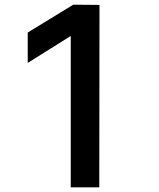

<svg xmlns="http://www.w3.org/2000/svg" viewBox="-20 -767 677 815"><path d="M97.7 -500V-628.9L291 -747.1L402.3 -746.1L401.4 28.3H280.3V-614.3Z"/></svg>

Font: GenEi M Gothic v2 Medium
Style: Regular
Weight: 500
Version: Version 2.0